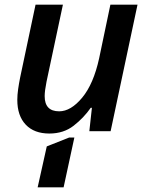

<svg xmlns="http://www.w3.org/2000/svg" viewBox="-20 -561 631 821"><path d="M191 10Q252 10 295 -23.5Q338 -57 368 -100H373L362 0H453L568 -541H452L404 -312Q380 -202 331.5 -143.5Q283 -85 233 -85Q171 -85 171 -150Q171 -172 179 -212L249 -541H132L66 -229Q61 -204 57.5 -179.5Q54 -155 54 -134Q54 -66 90 -28Q126 10 191 10ZM141 240H252L298 27H276L180 65Z"/></svg>

Font: Noto Sans UI Medium
Style: Italic
Weight: 500
Italic angle: -12°
Designer: Monotype Design Team
Foundry: Monotype Imaging Inc.
Version: Version 1.901